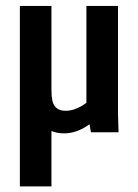

<svg xmlns="http://www.w3.org/2000/svg" viewBox="-20 -458 478 665"><path d="M48.8 -437.5H158.2V187.5H48.8ZM109.4 -143.6H158.2Q158.2 -104.5 170.4 -89.4Q182.6 -74.2 208 -74.2Q233.4 -74.2 261.7 -90.3Q290 -106.4 315.4 -137.7L358.4 -100.6Q325.2 -51.8 284.7 -23.9Q244.1 3.9 202.1 3.9Q149.4 3.9 129.4 -30.8Q109.4 -65.4 109.4 -143.6ZM279.3 -89.8V-437.5H388.7V-63.5L390.6 0H294.9Z"/></svg>

Font: Sudo Var
Style: Regular
Weight: 400
Monospace: yes
Designer: Jens Kutilek
Foundry: Jens Kutilek
Version: Version 0.065;FEAKit 1.0